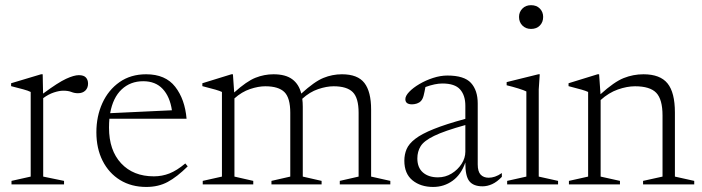

<svg xmlns="http://www.w3.org/2000/svg" viewBox="-20 -730 2778 760"><path d="M292 -432.5Q311.5 -432.5 320 -423.2Q328.5 -414 328.5 -399Q328.5 -382 317.8 -371.5Q307 -361 288.5 -361Q275 -361 262.5 -366Q250 -371 230.5 -371Q214.5 -371 193.2 -364Q172 -357 151 -341.5V-31L233.5 -14V0H25.5V-14L101.5 -31V-366Q92 -371 71.8 -376.5Q51.5 -382 24 -389V-400.5L142.5 -436H149L150.5 -359.5Q210 -403.5 241.5 -418Q273 -432.5 292 -432.5Z M558.5 -436Q635 -436 673.5 -386.5Q712 -337 718.5 -260H413Q411.5 -243 411.5 -224.5Q411.5 -135 459.5 -83.5Q507.5 -32 589 -32Q621.5 -32 650.8 -43.5Q680 -55 713.5 -83L723 -71.5Q680.5 -29.5 643.8 -9.8Q607 10 559 10Q500 10 455.5 -17.2Q411 -44.5 386.2 -93.5Q361.5 -142.5 361.5 -206.5Q361.5 -269.5 385.2 -321.8Q409 -374 453.2 -405Q497.5 -436 558.5 -436ZM547 -408.5Q496 -408.5 461.5 -376Q427 -343.5 416 -282L660.5 -293.5Q652.5 -347.5 624 -378Q595.5 -408.5 547 -408.5Z M1178.5 -307.5V-31L1253 -14V0H1054.5V-14L1129 -31V-283.5Q1129 -342.5 1105.8 -365.5Q1082.5 -388.5 1030 -388.5Q1002.5 -388.5 969.8 -377.5Q937 -366.5 908 -340.5V-31L982.5 -14V0H782.5V-14L858.5 -31V-366Q850.5 -370 832.8 -375.2Q815 -380.5 781 -389V-400.5L896 -436H902L907 -364Q956.5 -408.5 991.2 -422.2Q1026 -436 1062.5 -436Q1110.5 -436 1137 -416.2Q1163.5 -396.5 1172.5 -359.5Q1224.5 -407 1260 -421.5Q1295.5 -436 1333.5 -436Q1396 -436 1422.5 -401.5Q1449 -367 1449 -296.5V-31L1525 -14V0H1325V-14L1399.5 -31V-283.5Q1399.5 -342.5 1376.2 -365.5Q1353 -388.5 1300.5 -388.5Q1272.5 -388.5 1239.2 -377.2Q1206 -366 1176.5 -339Q1178.5 -324.5 1178.5 -307.5Z M1890 7.5Q1854 7.5 1837.8 -12.8Q1821.5 -33 1822 -87Q1805.5 -39 1771.5 -14.5Q1737.5 10 1694.5 10Q1645 10 1612.8 -16.2Q1580.5 -42.5 1580.5 -94Q1580.5 -118.5 1589.5 -139.8Q1598.5 -161 1623.8 -180.5Q1649 -200 1696.8 -219.2Q1744.5 -238.5 1822 -259.5V-311.5Q1822 -352.5 1801.2 -376Q1780.5 -399.5 1731 -399.5Q1702.5 -399.5 1664 -385.5Q1660.5 -366 1656.8 -351.5Q1653 -337 1646 -330Q1640 -323.5 1630.2 -320.2Q1620.5 -317 1611 -317Q1584.5 -317 1584.5 -337.5Q1584.5 -350.5 1599.8 -366.5Q1615 -382.5 1640 -397.2Q1665 -412 1694.2 -421.5Q1723.5 -431 1751 -431Q1817.5 -431 1844.2 -401.8Q1871 -372.5 1871 -320.5V-79.5Q1871 -51 1882.5 -38.8Q1894 -26.5 1914.5 -26.5Q1926.5 -26.5 1939.2 -30.8Q1952 -35 1966.5 -45V-30Q1947.5 -10 1928.2 -1.2Q1909 7.5 1890 7.5ZM1632 -103Q1632 -66.5 1654.2 -47.2Q1676.5 -28 1713.5 -28Q1743 -28 1767.5 -43Q1792 -58 1807 -81.2Q1822 -104.5 1822 -129.5V-235Q1739 -212 1698.5 -192.2Q1658 -172.5 1645 -151.2Q1632 -130 1632 -103Z M2082 -615.5Q2061 -615.5 2047.8 -629Q2034.5 -642.5 2034.5 -663Q2034.5 -682.5 2047.8 -696Q2061 -709.5 2082 -709.5Q2104 -709.5 2117 -696Q2130 -682.5 2130 -663Q2130 -642.5 2117 -629Q2104 -615.5 2082 -615.5ZM2116.5 -436 2112.5 -376V-31L2189 -14V0H1987.5V-14L2063.5 -31V-368Q2055 -372.5 2031.8 -379.8Q2008.5 -387 1985.5 -392.5V-405L2111 -436Z M2525.5 -14 2602.5 -31V-273Q2602.5 -336.5 2577.8 -362.5Q2553 -388.5 2493.5 -388.5Q2462 -388.5 2425.8 -375.8Q2389.5 -363 2357.5 -334V-31L2434 -14V0H2232V-14L2308 -31V-366Q2300 -370 2282.2 -375.2Q2264.5 -380.5 2230.5 -389V-400.5L2345.5 -436H2351.5L2357 -357Q2411 -406 2448.8 -421Q2486.5 -436 2527 -436Q2593 -436 2622.2 -400Q2651.5 -364 2651.5 -284.5V-31L2728 -14V0H2525.5Z"/></svg>

Font: Newsreader Text Light
Style: Regular
Weight: 300
Designer: Hugues Gentile
Foundry: Production Type
Version: Version 1.001